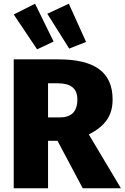

<svg xmlns="http://www.w3.org/2000/svg" viewBox="-20 -1015 672 1035"><path d="M269 -791 169 -995 54 -937 180 -749ZM444 -789 351 -995 235 -941 353 -753ZM426 0H632L459 -290C546 -336 587 -389 587 -479C587 -627 489 -695 295 -695H54V0H239V-256H290ZM239 -566H291C361 -566 397 -539 397 -479C397 -412 364 -382 301 -382H239Z"/></svg>

Font: Fira Sans ExtraBold
Style: Regular
Weight: 800
Designer: bBox Type GmbH & Carrois Corporate GbR & Edenspiekermann AG
Foundry: bBox Type GmbH & Carrois Corporate GbR & Edenspiekermann AG
Version: Version 4.300;PS 004.300;hotconv 1.0.88;makeotf.lib2.5.64775